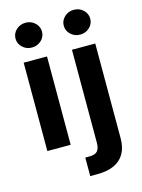

<svg xmlns="http://www.w3.org/2000/svg" viewBox="-139 -828 819 1111"><g transform="rotate(-15 271.0 -273.0)"><path d="M57.1 0V-529.3H196.8V0ZM127 -601.6Q93.8 -601.6 70.6 -623.3Q47.4 -645 47.4 -675.8Q47.4 -706.5 70.6 -728.3Q93.8 -750 127 -750Q159.7 -750 182.9 -728.3Q206.1 -706.5 206.1 -675.8Q206.1 -645 182.9 -623.3Q159.7 -601.6 127 -601.6ZM346.2 -529.3H485.8V38.1Q485.8 92.8 464.6 129.9Q443.4 167 402.6 185.5Q361.8 204.1 302.7 204.1H259.3V93.3H285.6Q318.4 93.3 332.3 77.4Q346.2 61.5 346.2 28.8ZM416 -601.6Q382.8 -601.6 359.6 -623.3Q336.4 -645 336.4 -675.8Q336.4 -706.5 359.6 -728.3Q382.8 -750 416 -750Q448.7 -750 471.9 -728.3Q495.1 -706.5 495.1 -675.8Q495.1 -645 471.9 -623.3Q448.7 -601.6 416 -601.6Z"/></g></svg>

Font: Inter Cardless Tabular Bold
Style: Bold
Weight: 700
Designer: Rasmus Andersson
Foundry: rsms
Version: Version 4.000;git-4fc901f